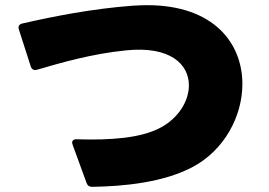

<svg xmlns="http://www.w3.org/2000/svg" viewBox="-20 -721 1040 743"><path d="M337 2C462 0 613 -15 726 -75C848 -140 918 -271 918 -396C918 -553 808 -701 549 -701C532 -701 513 -700 494 -699C335 -687 189 -658 66 -630C54 -627 49 -619 53 -607L99 -464C103 -452 111 -448 123 -451C215 -478 336 -513 467 -526C639 -544 711 -472 711 -391C711 -330 671 -265 603 -228C526 -186 407 -178 277 -182C262 -183 256 -174 261 -161L315 -13C319 -2 326 2 337 2Z"/></svg>

Font: LINE Seed JP App_OTF ExtraBold
Style: Regular
Weight: 800
Designer: LINE & Fontrix & Fontworks
Version: Version 1.013